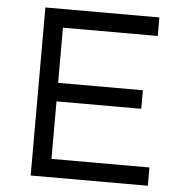

<svg xmlns="http://www.w3.org/2000/svg" viewBox="-51 -749 753 797"><g transform="rotate(5 325.5 -350.0)"><path d="M106 0V-700.2H581.1V-623H186V-393.1H539.1V-315.9H186V-76.2H594.2V0Z"/></g></svg>

Font: Montserrat Light
Style: Regular
Weight: 300
Designer: Julieta Ulanovsky
Foundry: Julieta Ulanovsky
Version: Version 1.000;PS 002.000;hotconv 1.0.70;makeotf.lib2.5.58329